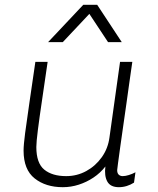

<svg xmlns="http://www.w3.org/2000/svg" viewBox="-20 -768 657 798"><path d="M241 10Q170 10 124 -26.5Q78 -63 78 -142Q78 -166 84.5 -215.5Q91 -265 102 -339.5Q113 -414 127 -511H178Q166 -427 155 -353.5Q144 -280 137.5 -228.5Q131 -177 131 -157Q131 -90 164 -63Q197 -36 255 -36Q300 -36 338.5 -57Q377 -78 403 -114.5Q429 -151 435 -197L479 -511H530Q530 -511 526.5 -487Q523 -463 517.5 -424Q512 -385 505.5 -338Q499 -291 492 -243.5Q485 -196 479.5 -155.5Q474 -115 470.5 -89.5Q467 -64 467 -61Q467 -48 473.5 -42Q480 -36 490 -36Q501 -36 515.5 -40.5Q530 -45 543 -52L537 -9Q523 0 507 5Q491 10 474 10Q439 10 426 -13.5Q413 -37 418 -76Q397 -49 368.5 -30Q340 -11 307.5 -0.5Q275 10 241 10ZM180 -593 326 -748H384L486 -593H429L339 -729H369L241 -593Z"/></svg>

Font: Chivo Medium Thin
Style: Italic
Weight: 250
Italic angle: -8.05°
Version: Version 2.002